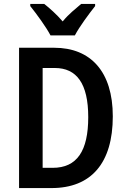

<svg xmlns="http://www.w3.org/2000/svg" viewBox="-20 -957 644 977"><path d="M237 -777H361C384 -821 433 -887 464 -926V-937H393C363 -911 331 -887 299 -848C268 -884 232 -916 205 -937H134V-926C167 -885 215 -819 237 -777ZM554 -365C554 -593 441 -714 256 -714H77V0H242C444 0 554 -127 554 -365ZM429 -361C429 -189 372 -103 248 -103H197V-611H259C370 -611 429 -532 429 -361Z"/></svg>

Font: Noto Sans Sinhala UI Condensed SemiBold
Style: Regular
Weight: 600
Width: 3
Designer: Jelle Bosma - Monotype Design Team
Foundry: Monotype Imaging Inc.
Version: Version 2.006